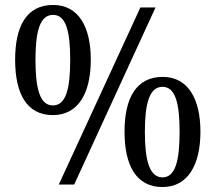

<svg xmlns="http://www.w3.org/2000/svg" viewBox="-20 -744 868 774"><path d="M193 -280C296 -280 346 -369 346 -503C346 -637 296 -724 194 -724C86 -724 41 -637 41 -503C41 -369 86 -280 193 -280ZM217 0H279L607 -714H546ZM193 -319C141 -319 123 -386 123 -503C123 -618 141 -684 194 -684C246 -684 263 -618 263 -503C263 -386 246 -319 193 -319ZM635 10C737 10 788 -79 788 -213C788 -347 737 -434 636 -434C528 -434 482 -347 482 -213C482 -79 528 10 635 10ZM635 -29C583 -29 564 -96 564 -213C564 -328 583 -394 635 -394C687 -394 704 -328 704 -213C704 -96 687 -29 635 -29Z"/></svg>

Font: Noto Serif Ethiopic SmCn
Style: Regular
Weight: 400
Width: 4
Designer: Monotype Design Team
Foundry: Monotype Imaging Inc.
Version: Version 2.102